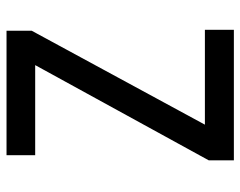

<svg xmlns="http://www.w3.org/2000/svg" viewBox="-96 -658 754 603"><g transform="rotate(-90 281.5 -357.0)"><path d="M79 0H489V-91H191L486 -635V-714H95V-624H378L79 -79Z"/></g></svg>

Font: Noto Sans Mono SemiCondensed Medium
Style: Regular
Weight: 500
Width: 4
Designer: Monotype Design Team
Foundry: Monotype Imaging Inc.
Version: Version 2.014